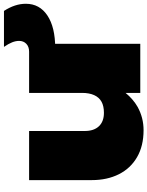

<svg xmlns="http://www.w3.org/2000/svg" viewBox="95 -840 762 993"><g transform="rotate(-90 476.5 -344.0)"><path d="M299 17Q218 17 160 -16.5Q102 -50 71.5 -110.5Q41 -171 41 -251V-575H295V-287Q295 -240 319.5 -214Q344 -188 389 -188Q424 -188 446.5 -200.5Q469 -213 480.5 -238.5Q492 -264 492 -301V-575H746V0H492V-76Q460 -37 420 -14Q364 17 299 17ZM953 -592Q953 -521 892.5 -480.5Q832 -440 724 -440H702V-575H705Q731 -575 746 -589.5Q761 -604 761 -627Q761 -644 753.5 -663Q746 -682 730 -705H916Q953 -648 953 -592Z"/></g></svg>

Font: Bounded
Style: Regular
Weight: 900
Designer: Vlad Churkin
Version: Version 1.0